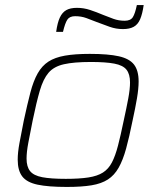

<svg xmlns="http://www.w3.org/2000/svg" viewBox="-20 -731 620 759"><path d="M244 8Q171 8 128.5 -1Q86 -10 68 -33.5Q50 -57 50 -100Q50 -128 57 -166Q64 -204 74 -254Q88 -319 100 -365Q112 -411 129 -441Q146 -471 171.5 -487.5Q197 -504 236.5 -511Q276 -518 335 -518Q408 -518 450 -508.5Q492 -499 510 -475.5Q528 -452 528 -409Q528 -381 521.5 -342.5Q515 -304 504 -254Q491 -189 478.5 -143.5Q466 -98 449 -68Q432 -38 406.5 -21.5Q381 -5 342 1.5Q303 8 244 8ZM240 -24Q294 -24 329.5 -29.5Q365 -35 387 -49Q409 -63 422.5 -89Q436 -115 446.5 -155.5Q457 -196 469 -254Q480 -304 487 -341.5Q494 -379 494 -405Q494 -438 480 -455.5Q466 -473 432 -479.5Q398 -486 339 -486Q272 -486 232.5 -477Q193 -468 172 -443.5Q151 -419 137.5 -373Q124 -327 109 -254Q99 -204 92 -167Q85 -130 85 -104Q85 -72 99 -54.5Q113 -37 147 -30.5Q181 -24 240 -24ZM202 -605Q207 -641 216.5 -661.5Q226 -682 242 -691Q258 -700 284 -700Q311 -700 336.5 -691.5Q362 -683 388 -672Q408 -664 428.5 -656.5Q449 -649 473 -649Q496 -649 505 -663Q514 -677 521 -711H548Q543 -676 534 -655Q525 -634 508.5 -625Q492 -616 466 -616Q439 -616 413.5 -625Q388 -634 362 -644Q342 -652 321.5 -659.5Q301 -667 277 -667Q255 -667 246 -653Q237 -639 229 -605Z"/></svg>

Font: Saira Thin
Style: Italic
Weight: 100
Italic angle: -12°
Designer: Hector Gatti with collaboration of the Omnibus-Type team
Foundry: Omnibus-Type
Version: Version 1.101